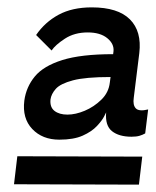

<svg xmlns="http://www.w3.org/2000/svg" viewBox="-20 -732 422 521"><path d="M141 -353Q95 -353 67.5 -382Q40 -411 46 -459Q51 -496 74.5 -524.5Q98 -553 149 -569Q200 -585 287 -585L288 -593Q290 -613 271 -628.5Q252 -644 218 -644Q182 -644 156 -627Q130 -610 120 -595L78 -637Q102 -672 139 -692Q176 -712 229 -712Q300 -712 332.5 -679.5Q365 -647 358 -588L343 -467Q340 -447 348.5 -438Q357 -429 382 -435L374 -370Q367 -366 358.5 -363.5Q350 -361 337 -361Q303 -361 284 -376Q265 -391 268 -427Q268 -427 262.5 -416Q257 -405 243 -390Q229 -375 204.5 -364Q180 -353 141 -353ZM357 -231 18 -232 27 -308 366 -307ZM163 -421Q185 -421 210 -431.5Q235 -442 255 -461.5Q275 -481 278 -508L280 -523Q212 -523 178 -514Q144 -505 131.5 -491Q119 -477 117 -462Q115 -441 128 -431Q141 -421 163 -421Z"/></svg>

Font: Inclusive Sans
Style: Italic
Weight: 400
Italic angle: -7°
Designer: Olivia King
Foundry: Olivia King
Version: Version 2.004